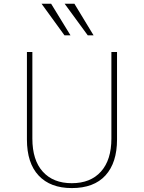

<svg xmlns="http://www.w3.org/2000/svg" viewBox="-20 -961 747 999"><path d="M196.3 -941.4H246.1L346.7 -777.3H315.4ZM316.4 -941.4H367.2L466.8 -777.3H436.5ZM120.1 -235.4V-690.4H148.4V-240.2Q148.4 -127.9 202.6 -67.9Q256.8 -7.8 353.5 -7.8Q451.2 -7.8 505.4 -68.4Q559.6 -128.9 559.6 -240.2V-690.4H588.9V-235.4Q588.9 -114.3 528.8 -48.3Q468.8 17.6 353.5 17.6Q242.2 17.6 181.2 -47.4Q120.1 -112.3 120.1 -235.4Z"/></svg>

Font: Gothic A1 Thin
Style: Regular
Weight: 250
Designer: HanYang I&C Co.,Ltd.
Foundry: HanYang I&C Co.,Ltd.
Version: Version 2.50